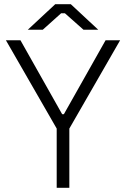

<svg xmlns="http://www.w3.org/2000/svg" viewBox="-20 -891 598 911"><path d="M112 -750H183L270 -828H288L376 -750H446L316 -871H242ZM249 0H309V-281L550 -700H481L283 -349H275L77 -700H8L249 -281Z"/></svg>

Font: Fixel Text Light
Style: Regular
Weight: 300
Width: 4
Designer: AlfaBravo + MacPaw
Foundry: Kyrylo Tkachov, Marchela Mozhyna, Serhii Makarenko, Maria Weinstein, Zakhar Kryvoshyya
Version: Version 1.211